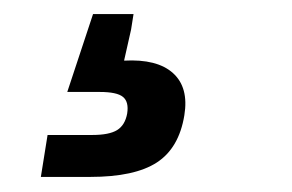

<svg xmlns="http://www.w3.org/2000/svg" viewBox="-20 -41 405 266"><path d="M36.6 204.1 45.9 146H107.9Q131.3 146 142.3 139.2Q153.3 132.3 156.2 116.2Q158.7 100.1 150.4 93.3Q142.1 86.4 118.2 86.4H73.2L108.9 -21.5H165L161.6 0L151.9 43Q197.8 40.5 219.7 60.3Q241.7 80.1 235.4 118.7Q228 164.1 197.3 184.1Q166.5 204.1 105 204.1Z"/></svg>

Font: Inter
Style: Bold Italic
Weight: 700
Italic angle: -9.39999°
Designer: Rasmus Andersson
Foundry: rsms
Version: Version 4.001;git-9221beed3